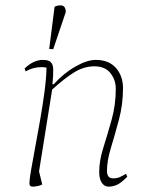

<svg xmlns="http://www.w3.org/2000/svg" viewBox="-20 -686 566 718"><path d="M102 12Q90 12 90 0Q90 -14 96 -49Q102 -84 111 -132Q120 -180 129.5 -234Q139 -288 146 -339.5Q153 -391 154 -433Q145 -435 135 -435Q119 -435 104.5 -431Q90 -427 76 -419L72 -430Q90 -447 107 -454.5Q124 -462 140 -462Q163 -462 171 -452.5Q179 -443 179 -426Q179 -411 178.5 -401Q178 -391 176 -371H181Q219 -413 262.5 -437.5Q306 -462 338 -462Q387 -462 413.5 -432Q440 -402 440 -356Q440 -296 425 -239.5Q410 -183 395 -134Q380 -85 380 -47Q380 -19 403 -19Q417 -19 427.5 -23.5Q438 -28 451 -36L456 -25Q431 0 415.5 6Q400 12 386 12Q371 12 361 -2Q351 -16 351 -44Q351 -85 366.5 -134Q382 -183 397.5 -238.5Q413 -294 413 -354Q413 -387 393 -412.5Q373 -438 333 -438Q294 -438 257.5 -415.5Q221 -393 175 -351L126 -45L138 4Q130 8 120 10Q110 12 102 12ZM179 -502 164 -503 184 -660Q187 -663 194 -664.5Q201 -666 206 -666Q226 -666 226 -641Z"/></svg>

Font: Petrona Thin
Style: Italic
Weight: 100
Italic angle: -9°
Designer: Ringo R. Seeber
Foundry: Ringo R. Seeber
Version: Version 2.001; ttfautohint (v1.8.3)